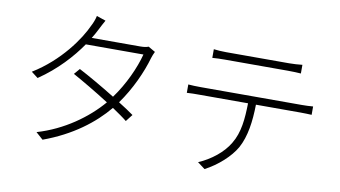

<svg xmlns="http://www.w3.org/2000/svg" viewBox="-81 -993 2162 1221"><g transform="rotate(10 1000.0 -383.0)"><path d="M812 -668C800 -663 784 -660 759 -660H446C459 -681 470 -701 479 -719C488 -736 501 -763 513 -783L454 -803C450 -782 438 -752 430 -738C388 -644 279 -487 108 -382L151 -349C269 -429 356 -526 416 -613H788C765 -524 713 -409 644 -315C560 -367 466 -421 406 -452L374 -415C432 -383 528 -327 612 -273C519 -164 375 -59 204 -9L250 32C436 -36 567 -138 656 -245C694 -219 728 -196 751 -177L786 -222C761 -240 727 -263 688 -287C760 -387 813 -505 840 -600C843 -610 851 -631 857 -642Z M1710 -671C1735 -671 1768 -670 1795 -668V-724C1769 -721 1735 -719 1710 -719H1303C1272 -719 1249 -721 1223 -724V-668C1246 -670 1273 -671 1305 -671ZM1183 -472C1152 -472 1128 -473 1102 -475V-421C1129 -423 1153 -423 1183 -423H1497C1495 -323 1488 -233 1442 -158C1403 -92 1330 -34 1249 1L1297 37C1379 -6 1454 -74 1491 -139C1533 -216 1546 -313 1548 -423H1837C1860 -423 1888 -422 1908 -421V-475C1885 -473 1858 -472 1837 -472Z"/></g></svg>

Font: Source Han Sans SC Light
Style: Regular
Weight: 300
Designer: Ryoko NISHIZUKA (kana & ideographs); Paul D. Hunt (Latin, Greek & Cyrillic); Wenlong ZHANG (bopomofo); Sandoll Communica
Foundry: Adobe Systems Incorporated
Version: Version 1.004;PS 1.004;hotconv 1.0.82;makeotf.lib2.5.63406